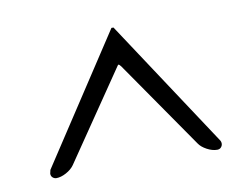

<svg xmlns="http://www.w3.org/2000/svg" viewBox="-48 -669 601 462"><g transform="rotate(-10 252.5 -438.5)"><path d="M43 -285 45 -294 249 -605H254L459 -294Q462 -290 462 -285Q462 -280 458.5 -276Q455 -272 449 -272Q437 -272 424 -279Q411 -286 405 -295L256 -510Q252 -515 250.5 -515Q249 -515 246 -510L100 -296Q93 -286 80 -279Q67 -272 56 -272Q51 -272 47 -275.5Q43 -279 43 -285Z"/></g></svg>

Font: EB Garamond Medium
Style: Regular
Weight: 500
Designer: Georg Duffner and Octavio Pardo
Foundry: Georg Duffner
Version: Version 1.000